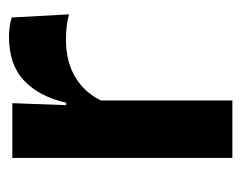

<svg xmlns="http://www.w3.org/2000/svg" viewBox="-75 -463 538 428"><g transform="rotate(-90 194.0 -249.0)"><path d="M180.5 -285 148 -370.5H179Q192.5 -430 228 -464Q263.5 -498 326.5 -498Q339.5 -498 350 -496.2Q360.5 -494.5 369 -492L376 -364Q365 -367.5 350.5 -369.2Q336 -371 320 -371Q269 -371 233.2 -348.5Q197.5 -326 180.5 -285ZM184 0H56V-490.5H178L172.5 -340L184 -335.5Z"/></g></svg>

Font: Anek Malayalam SemiBold
Style: Regular
Weight: 600
Version: Version 1.003